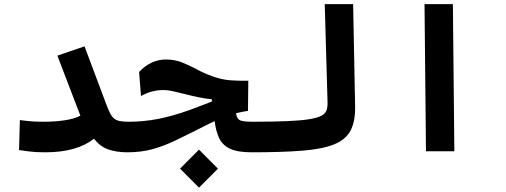

<svg xmlns="http://www.w3.org/2000/svg" viewBox="-20 -713 2384 905"><path d="M194.3 4.9Q168.9 4.9 150.6 3.9Q132.3 2.9 114 0.5Q95.7 -2 69.8 -5.9L73.7 -147Q94.2 -144.5 109.4 -142.8Q124.5 -141.1 141.6 -140.1Q158.7 -139.2 184.6 -139.2Q238.8 -139.2 283.4 -145.8Q328.1 -152.3 358.9 -167.5L250.5 -450.7L378.4 -494.6L484.9 -210.9Q496.6 -180.2 507.8 -164.8Q519 -149.4 536.9 -144.3Q554.7 -139.2 585.9 -139.2Q622.6 -139.2 622.6 -75.7Q622.6 4.9 580.1 4.9Q530.3 4.9 491 -8.5Q451.7 -22 423.3 -59.1Q341.3 4.9 194.3 4.9Z M1166 4.9Q1099.1 4.9 1063.7 -12.2Q1028.3 -29.3 1012.9 -62Q997.6 -94.7 991.7 -142.1Q980 -136.7 967.8 -130.6Q955.6 -124.5 942.9 -118.2Q866.7 -79.6 809.3 -52Q752 -24.4 698.5 -9.8Q645 4.9 580.1 4.9Q567.4 4.9 559.6 -12.9Q551.8 -30.8 551.8 -72.3Q551.8 -111.3 561.5 -125.2Q571.3 -139.2 587.4 -139.2Q655.8 -139.2 723.4 -152.1Q791 -165 875 -194.8Q904.8 -205.6 930.2 -215.8Q955.1 -225.6 978.5 -234.4V-245.1Q949.7 -247.6 917 -254.4Q884.3 -261.2 847.7 -270.5Q813.5 -279.3 791.3 -283.9Q769 -288.6 750 -288.6Q694.3 -288.6 644.5 -260.3L635.7 -374Q664.6 -404.3 696.3 -418.5Q728 -432.6 762.2 -432.6Q803.2 -432.6 838.1 -418.7Q873 -404.8 906.7 -386.7Q940.4 -368.2 978 -354.5Q1022.9 -338.4 1060.3 -335Q1097.7 -331.5 1150.4 -332.5L1148.9 -190.4Q1119.1 -186 1092.3 -179.2Q1096.7 -151.9 1112.5 -145.5Q1128.4 -139.2 1171.9 -139.2Q1184.6 -139.2 1192.6 -127Q1200.7 -114.7 1204.6 -97.9Q1208.5 -81.1 1208.5 -65.9Q1208.5 -24.4 1196 -9.8Q1183.6 4.9 1166 4.9ZM918 171.4 828.6 82 918 -7.8 1007.3 82Z M1166 4.9Q1151.9 4.9 1144.8 -12.5Q1137.7 -29.8 1137.7 -70.8Q1137.7 -110.4 1147.5 -124.8Q1157.2 -139.2 1171.9 -139.2Q1271 -139.2 1335.9 -142.1Q1400.9 -145 1439.2 -151.4Q1477.5 -157.7 1495.8 -168Q1514.2 -178.2 1519.3 -193.6Q1524.4 -209 1523.9 -229.5L1510.7 -693.4H1644.5L1653.8 -213.4Q1655.3 -141.6 1632.6 -98.1Q1609.9 -54.7 1554.7 -32.5Q1499.5 -10.3 1404.5 -2.7Q1309.6 4.9 1166 4.9Z M1987.8 0 1981 -693.4H2114.7L2121.6 0Z"/></svg>

Font: CaskaydiaMono NF
Style: Bold
Weight: 700
Designer: Aaron Bell
Foundry: Saja Typeworks
Version: Version 2111.001; ttfautohint (v1.8.4);Nerd Fonts 3.1.1